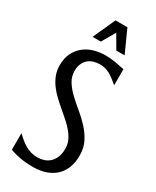

<svg xmlns="http://www.w3.org/2000/svg" viewBox="-223 -930 819 1005"><g transform="rotate(30 187.0 -427.5)"><path d="M162.1 -42Q181.6 -42 200.4 -48.1Q219.2 -54.2 233.9 -67.9Q248.5 -81.5 257.3 -102.8Q266.1 -124 266.1 -154.8Q266.1 -181.2 255.6 -203.6Q245.1 -226.1 228 -246.6Q210.9 -267.1 189 -286.4Q167 -305.7 144 -325.2Q121.1 -344.7 99.1 -365.5Q77.1 -386.2 60.1 -409.4Q43 -432.6 32.5 -459.5Q22 -486.3 22 -518.1Q22 -564.5 39.1 -596.2Q56.2 -627.9 82.5 -647.2Q108.9 -666.5 140.9 -674.8Q172.9 -683.1 203.1 -683.1Q234.9 -683.1 264.4 -678Q293.9 -672.9 321.3 -667V-569.8Q305.7 -583 291.7 -593.8Q277.8 -604.5 263.9 -612.1Q250 -619.6 235.4 -623.8Q220.7 -627.9 204.1 -627.9Q183.6 -627.9 165.3 -622.3Q147 -616.7 133.5 -605Q120.1 -593.3 112.1 -575.2Q104 -557.1 104 -532.2Q104 -497.6 122.1 -469Q140.1 -440.4 167.5 -414.6Q194.8 -388.7 226.6 -362.8Q258.3 -336.9 285.6 -307.1Q313 -277.3 331.1 -241.9Q349.1 -206.5 349.1 -161.1Q349.1 -127 341.3 -100.8Q333.5 -74.7 320.1 -55.4Q306.6 -36.1 289.1 -22.9Q271.5 -9.8 251.5 -1.7Q231.4 6.3 210.2 9.8Q189 13.2 168.9 13.2Q145 13.2 125 11.5Q105 9.8 87.6 6.6Q70.3 3.4 55.4 -0.7Q40.5 -4.9 26.4 -9.8V-109.9Q41.5 -95.7 56.6 -83.3Q71.8 -70.8 88.1 -61.5Q104.5 -52.2 122.6 -47.1Q140.6 -42 162.1 -42ZM240.2 -732.9 193.4 -813.5 146.5 -732.9H96.7L157.7 -867.7H229.5L290.5 -732.9Z"/></g></svg>

Font: Crushed
Style: Regular
Weight: 400
Width: 3
Designer: Astigmatic (AOETI)
Foundry: Astigmatic (AOETI)
Version: Version 001.000